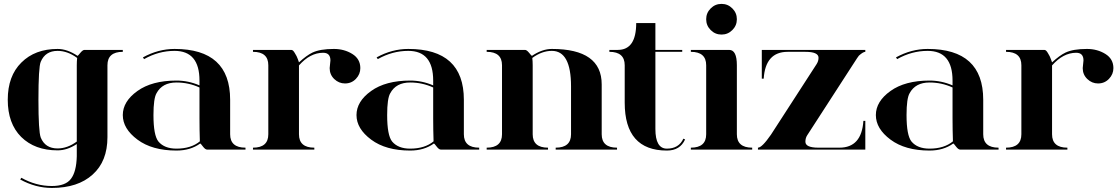

<svg xmlns="http://www.w3.org/2000/svg" viewBox="-20 -762 5701 978"><path d="M175.8 -253.9Q175.8 -92.8 187.5 -61.5Q210 -5.9 273.4 -5.9Q323.2 -5.9 371.1 -41V-429.7Q371.1 -449.2 373 -466.8Q324.2 -502.9 273.4 -502.9Q210.9 -502.9 187.5 -447.3Q175.8 -419.9 175.8 -253.9ZM371.1 -28.3Q322.3 3.9 273.4 3.9Q157.2 3.9 87.9 -64.5Q19.5 -132.8 19.5 -253.9Q19.5 -375 88.9 -443.4Q158.2 -512.7 273.4 -512.7Q322.3 -512.7 375 -477.5Q377 -477.5 388.7 -492.2Q401.4 -507.8 410.2 -507.8H605.5V-498Q527.3 -498 527.3 -429.7V-63.5Q527.3 59.6 452.1 127Q377 195.3 244.1 195.3Q161.1 195.3 83 152.3L88.9 143.6Q163.1 185.5 244.1 185.5Q314.5 185.5 341.8 148.4Q369.1 112.3 371.1 34.2Z M1230.5 0H1035.2Q1025.4 0 1013.7 -15.6Q1002 -31.2 1000 -31.2Q950.2 4.9 878.9 4.9Q754.9 4.9 680.2 -50.8Q605.5 -106.4 605.5 -175.8Q605.5 -245.1 679.7 -298.3Q753.9 -351.6 878.9 -351.6Q939.5 -351.6 996.1 -327.1V-351.6Q996.1 -502.9 869.1 -502.9Q788.1 -502.9 713.9 -460.9L708 -469.7Q786.1 -512.7 869.1 -512.7Q1152.3 -512.7 1152.3 -253.9V-78.1Q1152.3 -9.8 1230.5 -9.8ZM996.1 -316.4Q940.4 -341.8 878.9 -341.8Q806.6 -341.8 777.3 -287.1Q761.7 -260.7 761.7 -175.8Q761.7 -72.3 787.1 -41Q817.4 -4.9 878.9 -4.9Q953.1 -4.9 998 -42Q996.1 -102.5 996.1 -158.2Z M1815.4 -415Q1815.4 -383.8 1793 -360.4Q1770.5 -336.9 1737.3 -336.9Q1706.1 -336.9 1682.6 -359.4Q1659.2 -381.8 1659.2 -415Q1659.2 -415 1663.1 -454.1Q1663.1 -493.2 1626 -493.2Q1559.6 -493.2 1502.9 -428.7V-78.1Q1502.9 -9.8 1581.1 -9.8V0H1268.6V-9.8Q1346.7 -9.8 1346.7 -78.1V-429.7Q1346.7 -498 1268.6 -498V-507.8H1463.9Q1472.7 -507.8 1481.4 -492.2Q1492.2 -475.6 1497.1 -460.9L1502.9 -444.3Q1541 -479.5 1571.3 -494.1Q1610.4 -512.7 1680.7 -512.7Q1733.4 -512.7 1774.4 -487.3Q1815.4 -461.9 1815.4 -415Z M2420.9 0H2225.6Q2215.8 0 2204.1 -15.6Q2192.4 -31.2 2190.4 -31.2Q2140.6 4.9 2069.3 4.9Q1945.3 4.9 1870.6 -50.8Q1795.9 -106.4 1795.9 -175.8Q1795.9 -245.1 1870.1 -298.3Q1944.3 -351.6 2069.3 -351.6Q2129.9 -351.6 2186.5 -327.1V-351.6Q2186.5 -502.9 2059.6 -502.9Q1978.5 -502.9 1904.3 -460.9L1898.4 -469.7Q1976.6 -512.7 2059.6 -512.7Q2342.8 -512.7 2342.8 -253.9V-78.1Q2342.8 -9.8 2420.9 -9.8ZM2186.5 -316.4Q2130.9 -341.8 2069.3 -341.8Q1997.1 -341.8 1967.8 -287.1Q1952.1 -260.7 1952.1 -175.8Q1952.1 -72.3 1977.5 -41Q2007.8 -4.9 2069.3 -4.9Q2143.6 -4.9 2188.5 -42Q2186.5 -102.5 2186.5 -158.2Z M2693.4 -429.7V-78.1Q2693.4 -9.8 2771.5 -9.8V0H2459V-9.8Q2537.1 -9.8 2537.1 -78.1V-429.7Q2537.1 -498 2459 -498V-507.8H2654.3Q2663.1 -507.8 2675.3 -492.7Q2687.5 -477.5 2689.5 -477.5Q2742.2 -512.7 2791 -512.7Q3044.9 -512.7 3044.9 -332V-78.1Q3044.9 -9.8 3123 -9.8V0H2810.5V-9.8Q2888.7 -9.8 2888.7 -78.1V-322.3Q2888.7 -502.9 2791 -502.9Q2740.2 -502.9 2691.4 -466.8Q2693.4 -449.2 2693.4 -429.7Z M3318.4 -105Q3318.4 -4.9 3377 -4.9Q3437.5 -4.9 3460.9 -55.7L3469.7 -51.8Q3444.3 4.9 3377 4.9Q3162.1 4.9 3162.1 -239.3V-429.7Q3162.1 -498 3084 -498V-507.8H3127Q3220.7 -507.8 3220.7 -644.5H3318.4V-507.8H3455.1V-498Q3386.7 -498 3318.4 -498Q3318.4 -195.3 3318.4 -105Z M3499 -507.8H3694.3Q3733.4 -507.8 3733.4 -429.7V-78.1Q3733.4 -9.8 3811.5 -9.8V0H3499V-9.8Q3577.1 -9.8 3577.1 -78.1V-429.7Q3577.1 -498 3499 -498ZM3600.1 -608.9Q3577.1 -631.8 3577.1 -664.1Q3577.1 -696.3 3600.1 -719.2Q3623 -742.2 3655.3 -742.2Q3687.5 -742.2 3710.4 -719.2Q3733.4 -696.3 3733.4 -664.1Q3733.4 -631.8 3710.4 -608.9Q3687.5 -585.9 3655.3 -585.9Q3623 -585.9 3600.1 -608.9Z M4255.9 -9.8Q4369.1 -9.8 4377.9 -146.5H4387.7V0H3840.8V-9.8Q3861.3 -9.8 3907.2 -76.2L4139.6 -435.5Q4149.4 -450.7 4149.4 -467.8Q4149.4 -498 4082 -498H3992.2Q3878.9 -498 3870.1 -361.3H3860.4V-507.8H4387.7V-498Q4376.5 -498 4355 -478.5Q4352.5 -476.6 4323.7 -431.6L4091.3 -72.3Q4082.5 -58.6 4082.5 -40Q4082.5 -9.8 4148.9 -9.8Z M5066.4 0H4871.1Q4861.3 0 4849.6 -15.6Q4837.9 -31.2 4835.9 -31.2Q4786.1 4.9 4714.8 4.9Q4590.8 4.9 4516.1 -50.8Q4441.4 -106.4 4441.4 -175.8Q4441.4 -245.1 4515.6 -298.3Q4589.8 -351.6 4714.8 -351.6Q4775.4 -351.6 4832 -327.1V-351.6Q4832 -502.9 4705.1 -502.9Q4624 -502.9 4549.8 -460.9L4543.9 -469.7Q4622.1 -512.7 4705.1 -512.7Q4988.3 -512.7 4988.3 -253.9V-78.1Q4988.3 -9.8 5066.4 -9.8ZM4832 -316.4Q4776.4 -341.8 4714.8 -341.8Q4642.6 -341.8 4613.3 -287.1Q4597.7 -260.7 4597.7 -175.8Q4597.7 -72.3 4623 -41Q4653.3 -4.9 4714.8 -4.9Q4789.1 -4.9 4834 -42Q4832 -102.5 4832 -158.2Z M5651.4 -415Q5651.4 -383.8 5628.9 -360.4Q5606.4 -336.9 5573.2 -336.9Q5542 -336.9 5518.6 -359.4Q5495.1 -381.8 5495.1 -415Q5495.1 -415 5499 -454.1Q5499 -493.2 5461.9 -493.2Q5395.5 -493.2 5338.9 -428.7V-78.1Q5338.9 -9.8 5417 -9.8V0H5104.5V-9.8Q5182.6 -9.8 5182.6 -78.1V-429.7Q5182.6 -498 5104.5 -498V-507.8H5299.8Q5308.6 -507.8 5317.4 -492.2Q5328.1 -475.6 5333 -460.9L5338.9 -444.3Q5377 -479.5 5407.2 -494.1Q5446.3 -512.7 5516.6 -512.7Q5569.3 -512.7 5610.4 -487.3Q5651.4 -461.9 5651.4 -415Z"/></svg>

Font: spinwerad
Style: Bold
Weight: 700
Width: 7
Version: Version 0.3